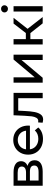

<svg xmlns="http://www.w3.org/2000/svg" viewBox="1324 -2120 806 3493"><g transform="rotate(-90 1726.5 -374.0)"><path d="M93 -529.9H339.7Q433.9 -529.9 486.9 -494.6Q539.9 -459.4 539.9 -393.7Q539.9 -329.9 489.7 -294Q439.6 -258.1 355.7 -258.1L370.4 -284.3Q464.6 -284.3 510.9 -249.1Q557.1 -214 557.1 -146.3Q557.1 -75.9 504.9 -37.9Q452.6 0 348.9 0H93ZM460.9 -152.3Q460.9 -193.6 433.1 -213Q405.4 -232.4 347.3 -232.4H187.6V-74.7H341.6Q460.9 -74.7 460.9 -152.3ZM442.7 -379.9Q442.7 -417.9 414.6 -436.5Q386.6 -455.1 331.3 -455.1H187.6V-302.9H331.3Q385.7 -302.9 414.2 -322.4Q442.7 -341.9 442.7 -379.9Z M659.1 -265Q659.1 -342.6 693.6 -404.2Q728 -465.9 788.9 -500.6Q849.9 -535.4 925.6 -535.4Q1001.1 -535.4 1060.9 -501.1Q1120.6 -466.9 1154.2 -404.6Q1187.9 -342.3 1187.9 -262.3Q1187 -247.4 1186.1 -232.4H735.3V-302.9H1134.9L1096 -278.4Q1096 -328.3 1074.8 -368.2Q1053.6 -408.1 1014.2 -430.6Q974.9 -453 925.6 -453Q876.3 -453 837 -430.6Q797.7 -408.1 776.1 -367.8Q754.4 -327.4 754.4 -275.9V-259.9Q754.4 -207 778.6 -166.1Q802.7 -125.1 846.5 -102.3Q890.3 -79.4 947.1 -79.4Q994.1 -79.4 1032.9 -95.2Q1071.7 -111 1100 -143.1L1153.4 -80.3Q1117.7 -38.4 1064.3 -16.4Q1010.9 5.6 944.6 5.6Q860.3 5.6 795.4 -28.8Q730.4 -63.1 694.8 -124.9Q659.1 -186.6 659.1 -265Z M1240 -1.1 1245.7 -83.4Q1260 -80.3 1269.9 -80.3Q1309.4 -80.3 1329.4 -115Q1349.4 -149.7 1355.9 -198.4Q1362.3 -247.1 1366.6 -333.4L1375.6 -529.9H1783.3V0H1686.1V-473.4L1709.6 -444.9H1439L1460.7 -474.3L1453.4 -327.7Q1448.3 -221.1 1434.7 -149.6Q1421.1 -78 1389.1 -34.9Q1357 8.1 1299.6 8.1Q1277.1 8.1 1240 -1.1Z M1969 -529.9H2066.1V-145.4L2389.6 -529.9H2477.6V0H2380.4V-384.4L2057.9 0H1969Z M2843.1 -257.9 2922.9 -307 3162.4 0H3047.6ZM2664 -529.9H2761.1V0H2664ZM2731.9 -306.3H2906.9V-224H2731.9ZM2840.6 -265.6 3043.6 -529.9H3148.1L2931.4 -253.6Z M3263 -529.9H3360.1V0H3263ZM3246.1 -694.6Q3246.1 -721 3264.9 -739.2Q3283.6 -757.4 3311.6 -757.4Q3339.7 -757.4 3358.4 -740.1Q3377 -722.7 3377 -696.3Q3377 -669.1 3358.4 -650.4Q3339.7 -631.7 3311.6 -631.7Q3283.6 -631.7 3264.9 -650Q3246.1 -668.3 3246.1 -694.6Z"/></g></svg>

Font: iiserrat Thin
Style: Regular
Weight: 100
Designer: Akira Ohta
Foundry: Akira Ohta
Version: Version 1.200;Glyphs 3.3.1 (3343)